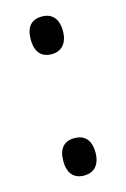

<svg xmlns="http://www.w3.org/2000/svg" viewBox="-92 -589 424 645"><g transform="rotate(-15 120.0 -266.5)"><path d="M64 -478C64 -433 85 -412 120 -412C152 -412 176 -433 176 -478C176 -522 154 -543 120 -543C84 -543 64 -522 64 -478ZM64 -55C64 -11 85 10 120 10C152 10 176 -10 176 -55C176 -101 153 -120 120 -120C84 -120 64 -99 64 -55Z"/></g></svg>

Font: Noto Sans Arabic UI Cn
Style: Regular
Weight: 400
Width: 3
Designer: Monotype Design Team, Nadine Chahine and Nizar Qandah
Foundry: Monotype Imaging Inc.
Version: Version 2.010